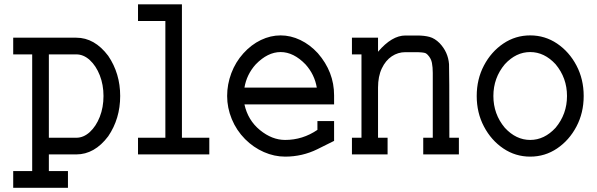

<svg xmlns="http://www.w3.org/2000/svg" viewBox="-20 -719 2779 894"><path d="M335 -465.8H207.5V-77.6H335Q369.1 -77.6 398.2 -104.2Q427.2 -130.9 444.6 -175Q461.9 -219.2 461.9 -272Q461.9 -324.2 444.6 -368.4Q427.2 -412.6 398.2 -439.2Q369.1 -465.8 335 -465.8ZM207.5 77.6H296.4V155.3H41.5V77.6H129.9V-465.8H41.5V-543.5H335Q420.4 -543.5 483.9 -459Q539.6 -377 539.6 -272Q539.6 -166.5 483.9 -84.5Q420.4 0 335 0H207.5Z M827.1 -77.6H954.6V0H622.6V-77.6H750V-621.1H622.6V-698.7H827.1Z M1455.1 -311Q1444.8 -372.1 1402.8 -418.9Q1347.2 -476.6 1286.6 -476.6Q1226.1 -476.6 1170.4 -418.9Q1128.4 -372.1 1118.2 -311ZM1307.6 10.3Q1257.3 10.3 1208.7 -11Q1160.2 -32.2 1121.1 -71.3Q1080.6 -112.3 1059.1 -164.8Q1037.6 -217.3 1037.6 -272Q1037.6 -326.2 1057.1 -378.2Q1076.7 -430.2 1113.3 -470.7Q1149.9 -511.2 1194.8 -532.7Q1239.7 -554.2 1286.6 -554.2Q1333.5 -554.2 1378.4 -532.7Q1423.3 -511.2 1460 -471.2Q1535.6 -384.3 1535.6 -275.4V-232.9H1118.2Q1134.3 -159.2 1190.4 -113.3Q1246.6 -67.4 1307.6 -67.4Q1389.2 -67.4 1458 -114.3V-155.3H1535.6V-63L1458 -24.4Q1387.7 10.3 1307.6 10.3Z M2116.7 0H1950.7V-77.6H1995.1V-379.4Q1995.1 -405.3 1991.2 -426Q1987.3 -446.8 1972.2 -462.9Q1967.3 -468.3 1961.9 -471.2Q1951.7 -476.1 1911.1 -476.1H1867.7Q1833 -476.1 1804.2 -456.8Q1775.4 -437.5 1757.8 -400.4Q1740.2 -363.3 1740.2 -311V-77.6H1784.7V0H1618.7V-77.6H1663.1V-465.8H1618.7V-543.5H1740.2V-478Q1804.7 -553.7 1867.7 -553.7H1921.9Q1956.1 -553.7 1980.2 -547.1Q2004.4 -540.5 2026.9 -518.1Q2066.4 -476.6 2070.8 -420.4Q2072.3 -396.5 2072.3 -77.6H2116.7Z M2448.7 -67.4Q2514.6 -67.4 2566.9 -124Q2620.1 -187.5 2620.1 -272Q2620.1 -356.4 2566.9 -419.9Q2514.6 -476.6 2448.7 -476.6Q2382.8 -476.6 2330.6 -419.9Q2277.3 -356.4 2277.3 -272Q2277.3 -187.5 2330.6 -124Q2382.8 -67.4 2448.7 -67.4ZM2448.7 10.3Q2379.9 10.3 2323.5 -27.8Q2267.1 -65.9 2233.4 -129.9Q2199.7 -193.8 2199.7 -272Q2199.7 -350.1 2233.4 -414.1Q2267.1 -478 2323.5 -516.1Q2379.9 -554.2 2448.7 -554.2Q2517.6 -554.2 2574 -516.1Q2630.4 -478 2664.1 -414.1Q2697.8 -350.1 2697.8 -272Q2697.8 -193.8 2664.1 -129.9Q2630.4 -65.9 2574 -27.8Q2517.6 10.3 2448.7 10.3Z"/></svg>

Font: Turpis
Style: Regular
Weight: 400
Designer: GGBotNet
Foundry: f0n7
Version: 1.00